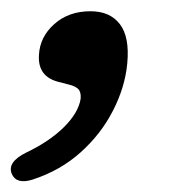

<svg xmlns="http://www.w3.org/2000/svg" viewBox="-59 -152 314 350"><path d="M48.5 -2.5Q9.5 -12 12 -51.5Q13.5 -84.5 39.8 -108Q66 -131.5 106 -131.5Q141.5 -131.5 159.5 -108Q177.5 -84.5 173 -36.5Q169 6.5 147.2 49.2Q125.5 92 88.2 125.5Q51 159 0 175.5Q-29 184.5 -37.5 165Q-46.5 143.5 -11 126Q31 106 57.5 79.8Q84 53.5 88 28Q89 16 83.8 10.5Q78.5 5 66 2Z"/></svg>

Font: Fraunces 144pt SuperSoft SemiBold
Style: Italic
Weight: 600
Italic angle: -16°
Version: Version 1.000;[b76b70a41]